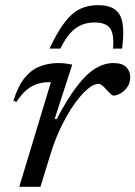

<svg xmlns="http://www.w3.org/2000/svg" viewBox="-20 -723 524 743"><path d="M177 -405Q175.5 -405 174 -405Q172.5 -405 171 -405Q145.5 -405 123.8 -398Q102 -391 82.2 -374.2Q62.5 -357.5 43.5 -328.5L32 -333.5Q50 -390.5 75.8 -422Q101.5 -453.5 134.8 -466.2Q168 -479 206.5 -479Q215.5 -479 224.2 -478.2Q233 -477.5 242 -476.2Q251 -475 259.5 -473L191.5 -262.5H199.5Q241.5 -342 278 -389.5Q314.5 -437 349 -458Q383.5 -479 418 -479Q453 -479 468.5 -463.2Q484 -447.5 484 -425Q484 -402 472.5 -385.8Q461 -369.5 445.8 -361.2Q430.5 -353 419 -353Q416 -353 409 -359Q402 -365 393 -375Q384.5 -385 376 -391.8Q367.5 -398.5 361.5 -398.5Q346 -398.5 326.8 -384.5Q307.5 -370.5 287 -345.5Q266.5 -320.5 246.2 -287Q226 -253.5 208.2 -214.2Q190.5 -175 177.5 -133L136.5 0H54.5ZM346.5 -636Q319 -636 296 -626.8Q273 -617.5 252.8 -595.5Q232.5 -573.5 213.5 -535H171.5Q202 -599.5 229.8 -636Q257.5 -672.5 288.5 -687.8Q319.5 -703 359.5 -703Q401 -703 424.2 -686.8Q447.5 -670.5 454 -633.8Q460.5 -597 452.5 -535H417.5Q422 -593.5 405 -614.8Q388 -636 346.5 -636Z"/></svg>

Font: Newsreader 12pt
Style: Italic
Weight: 400
Italic angle: -17°
Version: Version 1.003